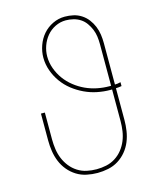

<svg xmlns="http://www.w3.org/2000/svg" viewBox="-113 -819 726 904"><g transform="rotate(-15 250.0 -367.5)"><path d="M250 8Q224 8 197.5 2.5Q171 -3 148.5 -17Q126 -31 109 -51.5Q92 -72 82 -96.5Q72 -121 68 -147.5Q64 -174 64 -200V-331H83V-200Q83 -176 86.5 -152Q90 -128 99 -106Q108 -84 123 -65Q138 -46 158.5 -33Q179 -20 202.5 -15Q226 -10 250 -10Q274 -10 297.5 -15Q321 -20 341.5 -33Q362 -46 377 -65Q392 -84 401 -106Q410 -128 413.5 -152Q417 -176 417 -200V-354H409Q377 -354 345 -360.5Q313 -367 283.5 -381Q254 -395 228.5 -415Q203 -435 184 -461.5Q165 -488 154 -519Q143 -550 143 -582Q143 -612 153.5 -641.5Q164 -671 183.5 -693.5Q203 -716 231 -729.5Q259 -743 290 -743Q311 -743 331.5 -738.5Q352 -734 370 -722.5Q388 -711 401 -694Q414 -677 422 -657.5Q430 -638 433 -617Q436 -596 436 -575V-373Q443 -373 450 -374Q457 -375 464 -377V-358Q457 -357 450 -356Q443 -355 436 -355V-200Q436 -174 432 -147.5Q428 -121 418 -96.5Q408 -72 391 -51.5Q374 -31 351.5 -17Q329 -3 302.5 2.5Q276 8 250 8ZM409 -372H417V-575Q417 -594 414.5 -612.5Q412 -631 405 -648Q398 -665 387 -680.5Q376 -696 360.5 -706Q345 -716 326.5 -720.5Q308 -725 290 -725Q263 -725 238.5 -713Q214 -701 197 -680.5Q180 -660 171 -634.5Q162 -609 162 -583Q162 -553 172.5 -524Q183 -495 200.5 -471Q218 -447 242 -428Q266 -409 293 -396.5Q320 -384 349.5 -378Q379 -372 409 -372Z"/></g></svg>

Font: Iosevka Thin
Style: Regular
Weight: 100
Monospace: yes
Designer: Belleve Invis
Foundry: Belleve Invis
Version: Version 32.5.0; ttfautohint (v1.8.4)